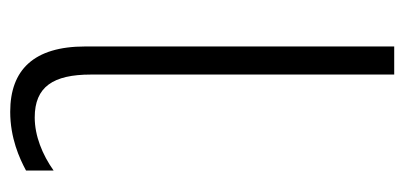

<svg xmlns="http://www.w3.org/2000/svg" viewBox="-228 -369 792 376"><g transform="rotate(-90 168.0 -181.0)"><path d="M210 0V195H265V-410C265 -511 219 -557 137 -557C86 -557 46 -539 22 -526V-472C53 -494 90 -509 126 -509C186 -509 210 -473 210 -399Z"/></g></svg>

Font: Noto Sans Thai Cond Light
Style: Regular
Weight: 300
Width: 3
Designer: Monotype Design Team
Foundry: Monotype Imaging Inc.
Version: Version 2.002